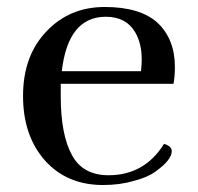

<svg xmlns="http://www.w3.org/2000/svg" viewBox="-20 -519 566 550"><path d="M46 -244Q46 -130 109 -59Q172 11 275 11Q324 11 364 -1Q403 -11 426 -28Q472 -61 472 -86Q472 -100 450 -107Q394 -17 291 -17Q217 -17 186 -75Q154 -133 154 -244V-279H477Q481 -300 481 -327Q481 -407 431 -454Q381 -499 280 -499Q179 -499 113 -429Q46 -359 46 -244ZM283 -471Q341 -471 367 -427Q386 -395 386 -348Q386 -337 384 -315H157Q175 -471 283 -471Z"/></svg>

Font: Rufina
Style: Regular
Weight: 400
Designer: Martin Sommaruga
Foundry: Martin Sommaruga
Version: Version